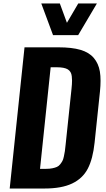

<svg xmlns="http://www.w3.org/2000/svg" viewBox="-20 -1081 607 1101"><path d="M284.2 -879.4 216.8 -1061H323.2L363.8 -950.2L428.7 -1061H535.6L428.2 -879.4ZM209.5 -112.8H244.6Q264.6 -112.8 280 -116Q295.4 -119.1 306.2 -123.8Q316.9 -128.4 325 -138.7Q333 -148.9 337.9 -158Q342.8 -167 346.4 -184.3Q350.1 -201.7 352.1 -214.8Q354 -228 356.4 -252.4L390.1 -571.8Q393.1 -598.6 393.1 -619.1Q392.6 -632.8 391.6 -643.6Q388.7 -670.9 368.9 -683.1Q349.1 -695.3 304.7 -695.3H270.5ZM35.6 0 120.6 -809.6H315.9Q392.1 -809.6 441.4 -795.2Q490.7 -780.8 517.8 -748.8Q544.9 -716.8 552.7 -670.9Q556.6 -647 556.6 -617.2Q556.6 -589.4 553.2 -555.7L522.5 -263.7Q512.7 -169.9 483.4 -113.8Q454.1 -57.6 393.8 -28.8Q333.5 0 235.4 0Z"/></svg>

Font: Oswald
Style: Demi-Bold
Weight: 600
Designer: Vernon Adams
Foundry: Vernon Adams
Version: 3.0; ttfautohint (v0.94.23-7a4d-dirty) -l 8 -r 50 -G 200 -x 